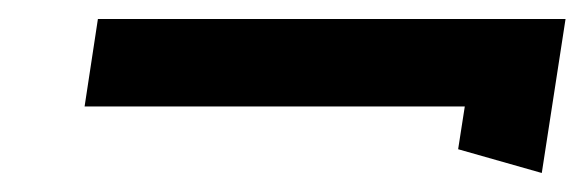

<svg xmlns="http://www.w3.org/2000/svg" viewBox="-20 -356 615 202"><path d="M69 -244H469L462 -199L550 -174L575 -336H83Z"/></svg>

Font: Charger Pro
Style: ExBdExtObl
Weight: 400
Designer: Jasper
Foundry: Cannot Into Space Fonts
Version: Version 1.09